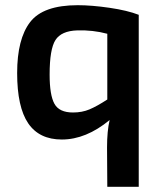

<svg xmlns="http://www.w3.org/2000/svg" viewBox="-20 -524 620 739"><path d="M279 -504Q333 -504 401.5 -494Q470 -484 514 -467V195H393L392 44Q392 -20 402 -62Q311 13 218 13Q131 13 88.5 -49.5Q46 -112 46 -243Q46 -374 96 -439Q146 -504 279 -504ZM171 -237Q171 -158 189.5 -124.5Q208 -91 261 -91Q296 -91 324.5 -103Q353 -115 393 -141V-394Q337 -409 277 -407Q216 -405 193.5 -370Q171 -335 171 -237Z"/></svg>

Font: Exo 2 Semi Bold
Style: Regular
Weight: 600
Designer: Natanael Gama
Version: Version 1.001;PS 001.001;hotconv 1.0.88;makeotf.lib2.5.64775